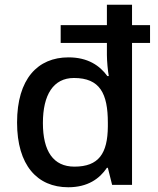

<svg xmlns="http://www.w3.org/2000/svg" viewBox="-20 -780 666 810"><path d="M268 10C350 10 400 -26 431 -72H435L453 0H537V-599H613V-674H537V-760H431V-674H236V-599H431V-548C431 -524 435 -479 439 -459H433C401 -503 351 -538 269 -538C139 -538 52 -447 52 -263C52 -83 137 10 268 10ZM294 -77C205 -77 161 -142 161 -261C161 -380 205 -451 292 -451C402 -451 435 -385 435 -262V-246C434 -133 397 -77 294 -77Z"/></svg>

Font: Noto Sans Gujarati Medium
Style: Regular
Weight: 500
Designer: Jelle Bosma - Monotype Design Team, Universal Thirst
Foundry: Monotype Imaging Inc.
Version: Version 2.106